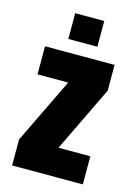

<svg xmlns="http://www.w3.org/2000/svg" viewBox="-106 -733 565 792"><g transform="rotate(15 177.0 -337.0)"><path d="M26 0V-111L161 -390H30V-510H327V-400L192 -120H328V0ZM115 -564V-674H239V-564Z"/></g></svg>

Font: Saira ExtraCondensed Black
Style: Regular
Weight: 900
Width: 2
Designer: Hector Gatti with collaboration of the Omnibus-Type team
Foundry: Omnibus-Type
Version: Version 1.101